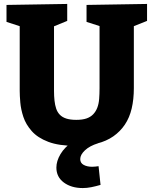

<svg xmlns="http://www.w3.org/2000/svg" viewBox="-20 -727 779 974"><path d="M419 -702 726 -707V-621L641 -587L659 -629V-280Q659 -223 648 -176.5Q637 -130 613.5 -95Q590 -60 555 -35.5Q520 -11 472.5 1Q425 13 364 13Q279 13 225 -7.5Q171 -28 141 -62Q111 -96 98.5 -134Q86 -172 83 -207Q80 -242 80 -266V-629L99 -588L13 -616V-702L321 -707V-621L238 -587L254 -629V-266Q254 -239 256.5 -216.5Q259 -194 265 -176Q271 -158 283.5 -145Q296 -132 316.5 -125.5Q337 -119 367 -119Q398 -119 418.5 -126Q439 -133 452.5 -147Q466 -161 473.5 -180.5Q481 -200 483 -225Q485 -250 485 -280V-629L500 -590L419 -616ZM400 227Q342 227 304 199Q266 171 266 123Q266 90 287 54.5Q308 19 351.5 -10.5Q395 -40 461 -57L477 0Q435 13 411 35.5Q387 58 387 80Q387 100 404.5 109.5Q422 119 448 119Q456 119 464 118Q472 117 480 116L490 211Q466 218 443.5 222.5Q421 227 400 227Z"/></svg>

Font: Bitter Thin ExtraBold
Style: Regular
Weight: 800
Version: Version 3.020